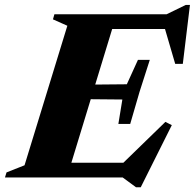

<svg xmlns="http://www.w3.org/2000/svg" viewBox="-58 -734 805 794"><path d="M220.5 -627.5 161 -654 167 -675H424.5L218.5 0H-37.5L-31 -21L43.5 -50.5ZM617.5 -637.5 644 -614H310.5L331 -675H631L710 -713.5H727.5L698 -470H666.5ZM504.5 40.5 449.5 0H124.5L145.5 -61H488.5L430 -39.5L626 -230L652.5 -216.5L524 40.5ZM480.5 -221.5H431.5L448 -322.5L231.5 -324.5L249.5 -383.5L466.5 -385.5L512.5 -486.5H561.5L519 -354Z"/></svg>

Font: Newsreader 24pt ExtraBold
Style: Italic
Weight: 800
Italic angle: -17°
Designer: Hugues Gentile
Foundry: Production Type
Version: Version 1.003